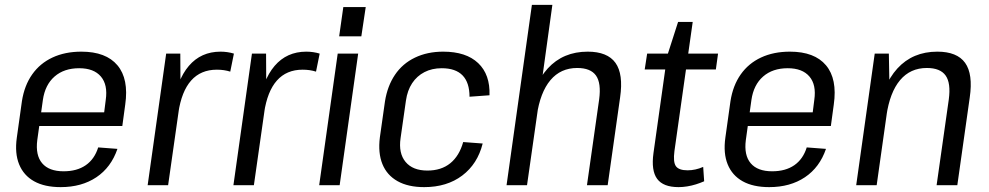

<svg xmlns="http://www.w3.org/2000/svg" viewBox="-20 -760 4057 788"><path d="M229 8Q163 8 120 -16Q77 -40 58.5 -85.5Q40 -131 49 -195L70 -345Q80 -409 112 -454.5Q144 -500 195.5 -524Q247 -548 314 -548Q415 -548 462 -492Q509 -436 494 -331L482 -243H125L133 -299H422L404 -271L414 -350Q423 -412 394 -446Q365 -480 305 -480Q243 -480 204 -446Q165 -412 156 -350L133 -185Q125 -123 153 -90Q181 -57 241 -57Q296 -57 332 -82Q368 -107 383 -155L462 -149Q436 -73 375.5 -32.5Q315 8 229 8Z M662 -540H720L721 -358L670 0H586ZM689 -318Q705 -431 755 -489.5Q805 -548 885 -548Q899 -548 913 -546Q927 -544 940 -540L925 -466Q900 -474 870 -474Q804 -474 764.5 -429.5Q725 -385 712 -297Z M1014 -540H1072L1073 -358L1022 0H938ZM1041 -318Q1057 -431 1107 -489.5Q1157 -548 1237 -548Q1251 -548 1265 -546Q1279 -544 1292 -540L1277 -466Q1252 -474 1222 -474Q1156 -474 1116.5 -429.5Q1077 -385 1064 -297Z M1450 -540 1374 0H1290L1366 -540ZM1481 -731 1463 -611H1372L1389 -731Z M1721 8Q1655 8 1611.5 -16.5Q1568 -41 1549.5 -86.5Q1531 -132 1539 -196L1560 -344Q1570 -407 1601 -453Q1632 -499 1683 -523.5Q1734 -548 1799 -548Q1893 -548 1942.5 -501Q1992 -454 1989 -369L1907 -363Q1907 -421 1878.5 -450.5Q1850 -480 1793 -480Q1753 -480 1722 -464Q1691 -448 1671.5 -418.5Q1652 -389 1646 -347L1624 -193Q1615 -131 1644.5 -95.5Q1674 -60 1734 -60Q1791 -60 1828 -90Q1865 -120 1881 -177L1961 -171Q1940 -87 1877 -39.5Q1814 8 1721 8Z M2439 -352Q2448 -419 2426 -450Q2404 -481 2349 -481Q2281 -481 2239 -431Q2197 -381 2183 -285L2137 -217L2146 -278Q2165 -410 2228 -479Q2291 -548 2392 -548Q2473 -548 2506 -502Q2539 -456 2525 -360L2474 0H2389ZM2163 -740H2247L2195 -364L2143 0H2059Z M2765 8Q2702 8 2677 -26Q2652 -60 2662 -132L2718 -530L2763 -670H2823L2748 -140Q2742 -95 2754 -78Q2766 -61 2802 -61Q2818 -61 2834 -64.5Q2850 -68 2866 -75L2870 -16Q2854 -9 2836.5 -3.5Q2819 2 2800.5 5Q2782 8 2765 8ZM2636 -540H2927L2918 -475H2626Z M3137 8Q3071 8 3028 -16Q2985 -40 2966.5 -85.5Q2948 -131 2957 -195L2978 -345Q2988 -409 3020 -454.5Q3052 -500 3103.5 -524Q3155 -548 3222 -548Q3323 -548 3370 -492Q3417 -436 3402 -331L3390 -243H3033L3041 -299H3330L3312 -271L3322 -350Q3331 -412 3302 -446Q3273 -480 3213 -480Q3151 -480 3112 -446Q3073 -412 3064 -350L3041 -185Q3033 -123 3061 -90Q3089 -57 3149 -57Q3204 -57 3240 -82Q3276 -107 3291 -155L3370 -149Q3344 -73 3283.5 -32.5Q3223 8 3137 8Z M3874 -352Q3883 -419 3861 -450Q3839 -481 3784 -481Q3716 -481 3674 -431Q3632 -381 3618 -285L3572 -217L3581 -278Q3600 -410 3663 -479Q3726 -548 3827 -548Q3908 -548 3941 -502Q3974 -456 3960 -360L3909 0H3824ZM3570 -540H3628L3631 -375L3578 0H3494Z"/></svg>

Font: Pathway Extreme SemiCondensed
Style: Italic
Weight: 400
Width: 4
Italic angle: -8°
Version: Version 1.001;gftools[0.9.26]